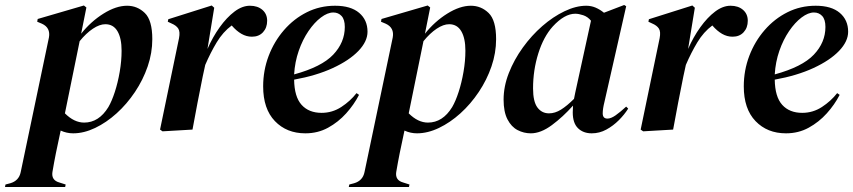

<svg xmlns="http://www.w3.org/2000/svg" viewBox="-82 -519 3417 769"><path d="M211 15Q185 15 161 4Q150 54 142 94Q134 134 128 170Q123 203 156 212L181 220L179 230H-62L-60 220L-41 215Q-6 205 1 170L114 -369Q121 -408 86 -424L67 -432L69 -443L254 -497L264 -489L243 -384Q282 -433 332.5 -464.5Q383 -496 427 -496Q468 -496 498 -467Q528 -438 528 -362Q528 -307 509.5 -253Q491 -199 458.5 -150.5Q426 -102 385 -65Q344 -28 299 -6.5Q254 15 211 15ZM340 -422Q317 -422 290 -404Q263 -386 237 -354L178 -65Q215 -28 255 -28Q314 -28 352 -90Q366 -114 378 -151Q390 -188 397.5 -231.5Q405 -275 405 -316Q405 -366 388.5 -394Q372 -422 340 -422Z M569 7 559 0 635 -366Q640 -392 632 -404.5Q624 -417 605 -425L590 -432L592 -442L766 -497L776 -488L749 -323Q770 -371 798 -410Q826 -449 857 -472.5Q888 -496 919 -496Q950 -496 969 -479.5Q988 -463 988 -436Q988 -408 971.5 -390Q955 -372 927 -372Q905 -372 885 -383.5Q865 -395 846 -417Q811 -391 786 -349.5Q761 -308 740 -259L730 -213Q719 -160 709 -107Q699 -54 689 0Z M1141 15Q1066 15 1019 -34Q972 -83 972 -173Q972 -237 994 -295Q1016 -353 1055.5 -398.5Q1095 -444 1147 -470Q1199 -496 1260 -496Q1323 -496 1356.5 -467.5Q1390 -439 1390 -392Q1390 -353 1353.5 -315Q1317 -277 1251 -246.5Q1185 -216 1096 -200Q1097 -131 1126 -99Q1155 -67 1206 -67Q1249 -67 1285 -90.5Q1321 -114 1346 -146L1356 -139Q1336 -100 1304.5 -65Q1273 -30 1232 -7.5Q1191 15 1141 15ZM1253 -469Q1230 -469 1203.5 -449Q1177 -429 1153.5 -394.5Q1130 -360 1114.5 -315.5Q1099 -271 1096 -221Q1206 -251 1252.5 -300Q1299 -349 1299 -411Q1299 -441 1286 -455Q1273 -469 1253 -469Z M1588 15Q1562 15 1538 4Q1527 54 1519 94Q1511 134 1505 170Q1500 203 1533 212L1558 220L1556 230H1315L1317 220L1336 215Q1371 205 1378 170L1491 -369Q1498 -408 1463 -424L1444 -432L1446 -443L1631 -497L1641 -489L1620 -384Q1659 -433 1709.5 -464.5Q1760 -496 1804 -496Q1845 -496 1875 -467Q1905 -438 1905 -362Q1905 -307 1886.5 -253Q1868 -199 1835.5 -150.5Q1803 -102 1762 -65Q1721 -28 1676 -6.5Q1631 15 1588 15ZM1717 -422Q1694 -422 1667 -404Q1640 -386 1614 -354L1555 -65Q1592 -28 1632 -28Q1691 -28 1729 -90Q1743 -114 1755 -151Q1767 -188 1774.5 -231.5Q1782 -275 1782 -316Q1782 -366 1765.5 -394Q1749 -422 1717 -422Z M2044 15Q2016 15 1991 2Q1966 -11 1950.5 -41Q1935 -71 1935 -120Q1935 -173 1956 -226.5Q1977 -280 2012 -328.5Q2047 -377 2090 -414.5Q2133 -452 2179 -474Q2225 -496 2266 -496Q2286 -496 2303.5 -488.5Q2321 -481 2337 -468L2418 -499L2426 -494L2339 -111Q2332 -83 2332 -65Q2332 -44 2351 -44Q2365 -44 2383.5 -57Q2402 -70 2426 -92L2434 -84Q2419 -60 2396.5 -37.5Q2374 -15 2346.5 0Q2319 15 2288 15Q2254 15 2233 -5.5Q2212 -26 2212 -69Q2212 -83 2213 -96Q2173 -51 2128.5 -18Q2084 15 2044 15ZM2053 -165Q2053 -112 2070.5 -88.5Q2088 -65 2117 -65Q2141 -65 2165 -80Q2189 -95 2217 -123Q2219 -135 2222 -148L2285 -436Q2272 -452 2254 -458Q2236 -464 2222 -464Q2179 -464 2132 -413Q2095 -372 2074 -305Q2053 -238 2053 -165Z M2494 7 2484 0 2560 -366Q2565 -392 2557 -404.5Q2549 -417 2530 -425L2515 -432L2517 -442L2691 -497L2701 -488L2674 -323Q2695 -371 2723 -410Q2751 -449 2782 -472.5Q2813 -496 2844 -496Q2875 -496 2894 -479.5Q2913 -463 2913 -436Q2913 -408 2896.5 -390Q2880 -372 2852 -372Q2830 -372 2810 -383.5Q2790 -395 2771 -417Q2736 -391 2711 -349.5Q2686 -308 2665 -259L2655 -213Q2644 -160 2634 -107Q2624 -54 2614 0Z M3066 15Q2991 15 2944 -34Q2897 -83 2897 -173Q2897 -237 2919 -295Q2941 -353 2980.5 -398.5Q3020 -444 3072 -470Q3124 -496 3185 -496Q3248 -496 3281.5 -467.5Q3315 -439 3315 -392Q3315 -353 3278.5 -315Q3242 -277 3176 -246.5Q3110 -216 3021 -200Q3022 -131 3051 -99Q3080 -67 3131 -67Q3174 -67 3210 -90.5Q3246 -114 3271 -146L3281 -139Q3261 -100 3229.5 -65Q3198 -30 3157 -7.5Q3116 15 3066 15ZM3178 -469Q3155 -469 3128.5 -449Q3102 -429 3078.5 -394.5Q3055 -360 3039.5 -315.5Q3024 -271 3021 -221Q3131 -251 3177.5 -300Q3224 -349 3224 -411Q3224 -441 3211 -455Q3198 -469 3178 -469Z"/></svg>

Font: DeepMind Serif Display
Style: Italic
Weight: 400
Italic angle: -12°
Designer: Frank Grießhammer / Modifications: Colophon Foundry
Foundry: Colophon Foundry
Version: Version 5.003; ttfautohint (v1.8.2)